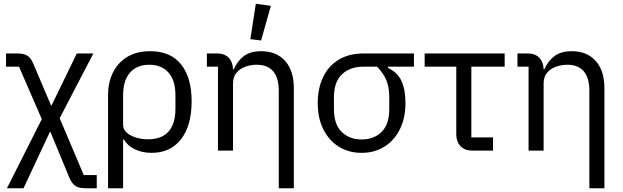

<svg xmlns="http://www.w3.org/2000/svg" viewBox="-20 -800 3311 1020"><path d="M12 -516H72Q108 -516 126.5 -503.5Q145 -491 158 -459L251 -240H254L388 -516H476L297 -172L425 130H494V200H434Q398 200 379.5 187Q361 174 348 143L248 -99H245L105 200H17L202 -167L81 -446H12Z M554 200V-296Q554 -360 579 -412.5Q604 -465 654 -496.5Q704 -528 778 -528Q886 -528 942 -458Q998 -388 998 -262Q998 -132 941.5 -60Q885 12 786 12Q736 12 697 -6.5Q658 -25 638 -59H634V200ZM766 -60Q840 -60 876 -102Q912 -144 912 -221V-295Q912 -372 875.5 -414Q839 -456 773 -456Q707 -456 670.5 -414Q634 -372 634 -295V-137Q634 -113 652.5 -96Q671 -79 701.5 -69.5Q732 -60 766 -60Z M1218 0H1138V-446H1079V-516H1133Q1175 -516 1196.5 -491.5Q1218 -467 1218 -429V-427L1173 -432H1222Q1241 -476 1275.5 -502Q1310 -528 1368 -528Q1448 -528 1494.5 -476.5Q1541 -425 1541 -331V200H1461V-317Q1461 -386 1431.5 -421Q1402 -456 1344 -456Q1312 -456 1283 -445.5Q1254 -435 1236 -413Q1218 -391 1218 -358ZM1419 -769 1367 -585 1310 -592 1339 -780Z M2179 -446H2041V-439Q2091 -416 2112.5 -370.5Q2134 -325 2134 -252Q2134 -173 2104.5 -113.5Q2075 -54 2022.5 -21Q1970 12 1901 12Q1832 12 1779.5 -21Q1727 -54 1697.5 -113.5Q1668 -173 1668 -252Q1668 -331 1696.5 -390.5Q1725 -450 1779.5 -483Q1834 -516 1913 -516H2179ZM1983 -446H1913Q1840 -446 1797 -405.5Q1754 -365 1754 -283V-221Q1754 -139 1795.5 -99Q1837 -59 1901 -59Q1966 -59 2007 -99Q2048 -139 2048 -221V-283Q2048 -338 2032 -375Q2016 -412 1983 -446Z M2599 0H2489Q2448 0 2426 -24Q2404 -48 2404 -85V-446H2236V-516H2661V-446H2484V-70H2599Z M2868 0H2788V-446H2729V-516H2783Q2825 -516 2846.5 -491.5Q2868 -467 2868 -429V-427L2823 -432H2872Q2891 -476 2925.5 -502Q2960 -528 3018 -528Q3098 -528 3144.5 -476.5Q3191 -425 3191 -331V200H3111V-317Q3111 -386 3081.5 -421Q3052 -456 2994 -456Q2962 -456 2933 -445.5Q2904 -435 2886 -413Q2868 -391 2868 -358Z"/></svg>

Font: IBM Plex Sans
Style: Regular
Weight: 400
Designer: Mike Abbink, Paul van der Laan, Pieter van Rosmalen
Foundry: Bold Monday
Version: Version 3.201